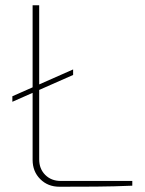

<svg xmlns="http://www.w3.org/2000/svg" viewBox="-20 -710 551 730"><path d="M258 -446V-425L27 -323V-344ZM129 -690V-104Q129 -68 152 -45Q175 -22 211 -22H483V-4Q414 -1 344.5 -0.5Q275 0 206 0Q162 0 133 -29Q104 -58 104 -102V-690Z"/></svg>

Font: Exo 2 Thin
Style: Regular
Weight: 250
Designer: Natanael Gama
Foundry: Natanael Gama
Version: Version 2.010